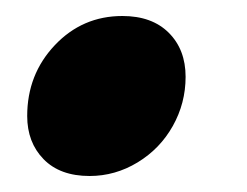

<svg xmlns="http://www.w3.org/2000/svg" viewBox="-20 -210 309 240"><path d="M14 -65Q14 -117 48.5 -153.5Q83 -190 133 -190Q170 -190 191 -169Q212 -148 212 -114Q212 -81 196 -52.5Q180 -24 152 -7Q124 10 92 10Q55 10 34.5 -11Q14 -32 14 -65Z"/></svg>

Font: Taviraj Black
Style: Italic
Weight: 900
Italic angle: -12°
Designer: Katatrad Team
Foundry: CadsonDemak
Version: Version 1.001